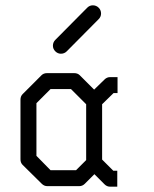

<svg xmlns="http://www.w3.org/2000/svg" viewBox="-20 -747 580 722"><path d="M364 -147 406 -105H421V-45H394Q382 -45 373 -54L335 -92L299 -56Q290 -47 278 -47H158Q146 -47 137 -56L65 -127Q57 -135 57 -148V-372Q57 -385 65 -393L136 -464Q144 -472 157 -472H259Q272 -472 280 -464L334 -410L373 -448Q382 -457 394 -457H422V-397H407L364 -355ZM304 -145V-355L247 -412H170L117 -359V-161L170 -107H266ZM179 -575Q179 -588 188 -597L308 -718Q317 -727 329 -727Q342 -727 351 -718Q360 -709 360 -696Q360 -684 351 -675L231 -554Q222 -545 209 -545Q197 -545 188 -554Q179 -563 179 -575Z"/></svg>

Font: 3270 Nerd Font Mono
Style: Regular
Weight: 400
Monospace: yes
Version: Version 3.0.1;Nerd Fonts 3.0.0